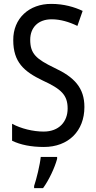

<svg xmlns="http://www.w3.org/2000/svg" viewBox="-20 -744 494 985"><path d="M413 -195C413 -293 362 -348 259 -396C166 -441 135 -468 135 -540C135 -602 175 -645 245 -645C289 -645 334 -632 377 -611L404 -688C362 -708 307 -724 244 -724C129 -725 47 -649 48 -538C48 -425 103 -377 199 -331C295 -287 327 -256 327 -187C327 -120 283 -69 204 -69C150 -69 88 -84 42 -109V-22C85 -1 140 10 205 10C331 10 413 -72 413 -195ZM273 71V61H189C185 102 167 175 155 210V221H201C231 180 261 116 273 71Z"/></svg>

Font: Noto Sans Sinhala UI Condensed
Style: Regular
Weight: 400
Width: 3
Designer: Jelle Bosma - Monotype Design Team
Foundry: Monotype Imaging Inc.
Version: Version 2.006